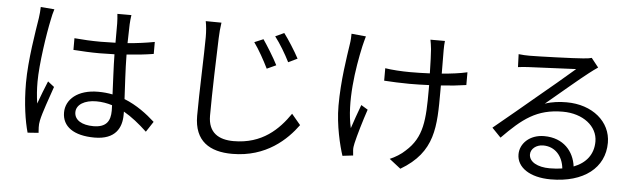

<svg xmlns="http://www.w3.org/2000/svg" viewBox="-51 -974 4101 1228"><g transform="rotate(5 2000.0 -360.5)"><path d="M255 -764 167 -771C167 -750 164 -723 161 -700C148 -617 115 -426 115 -279C115 -144 133 -34 153 37L223 32C222 21 221 7 221 -3C220 -15 222 -34 225 -48C235 -97 272 -199 296 -269L255 -301C238 -260 214 -199 198 -154C191 -203 188 -245 188 -293C188 -405 218 -603 238 -696C241 -714 249 -747 255 -764ZM676 -185 677 -150C677 -84 652 -41 568 -41C496 -41 446 -69 446 -120C446 -169 499 -201 574 -201C610 -201 644 -195 676 -185ZM749 -770H659C661 -753 663 -726 663 -709V-585L569 -583C509 -583 456 -586 399 -591V-516C458 -512 510 -509 567 -509L663 -511C664 -429 670 -331 673 -254C644 -260 613 -263 580 -263C449 -263 374 -196 374 -112C374 -22 448 31 582 31C717 31 755 -48 755 -130V-151C806 -122 856 -82 906 -35L950 -102C898 -149 833 -199 752 -231C748 -315 741 -415 740 -516C800 -520 858 -526 913 -535V-612C860 -602 801 -594 740 -589C741 -636 742 -683 743 -710C744 -730 746 -750 749 -770Z M1604 -690 1547 -666C1580 -620 1615 -557 1641 -504L1700 -531C1676 -579 1629 -654 1604 -690ZM1733 -741 1677 -715C1711 -671 1748 -609 1774 -557L1832 -585C1808 -631 1760 -706 1733 -741ZM1327 -772 1226 -773C1232 -744 1235 -708 1235 -671C1235 -567 1224 -313 1224 -165C1224 -2 1324 58 1468 58C1687 58 1816 -68 1885 -163L1828 -231C1757 -127 1653 -24 1470 -24C1375 -24 1306 -63 1306 -173C1306 -322 1314 -559 1318 -671C1319 -704 1322 -739 1327 -772Z M2255 -765 2162 -774C2162 -756 2161 -730 2157 -707C2145 -624 2119 -470 2119 -308C2119 -182 2152 -52 2172 9L2240 1C2239 -9 2238 -23 2237 -33C2236 -44 2238 -63 2242 -78C2253 -127 2283 -229 2307 -299L2264 -325C2245 -275 2224 -214 2210 -172C2172 -336 2206 -555 2238 -700C2242 -719 2250 -746 2255 -765ZM2396 -573V-493C2439 -490 2510 -487 2558 -487C2599 -487 2642 -488 2685 -490V-459C2685 -267 2679 -154 2572 -60C2548 -36 2507 -11 2475 2L2548 59C2760 -66 2760 -229 2760 -459V-494C2820 -498 2876 -504 2922 -511V-593C2875 -582 2818 -575 2759 -570L2758 -721C2758 -743 2759 -763 2761 -780H2668C2671 -764 2675 -743 2677 -720C2679 -695 2682 -628 2683 -565C2641 -563 2598 -562 2557 -562C2503 -562 2439 -566 2396 -573Z M3580 -33C3555 -29 3528 -27 3499 -27C3421 -27 3366 -57 3366 -105C3366 -140 3401 -169 3446 -169C3522 -169 3572 -112 3580 -33ZM3238 -737 3241 -654C3262 -657 3285 -659 3307 -660C3360 -663 3560 -672 3613 -674C3562 -629 3437 -524 3381 -478C3323 -429 3195 -322 3112 -254L3169 -195C3296 -324 3385 -395 3552 -395C3682 -395 3776 -321 3776 -223C3776 -141 3731 -83 3651 -52C3639 -147 3572 -229 3447 -229C3354 -229 3293 -168 3293 -99C3293 -16 3376 43 3512 43C3724 43 3856 -61 3856 -222C3856 -357 3737 -457 3571 -457C3526 -457 3478 -452 3432 -436C3510 -501 3646 -617 3696 -655C3714 -670 3734 -683 3752 -696L3706 -754C3696 -751 3682 -748 3652 -746C3599 -741 3361 -733 3309 -733C3289 -733 3261 -734 3238 -737Z"/></g></svg>

Font: ChiuKong Gothic CL
Style: Regular
Weight: 400
Designer: Ryoko NISHIZUKA 西塚涼子 (kana, bopomofo & ideographs); Paul D. Hunt (Latin, Greek & Cyrillic); Sandoll Communications 산돌커뮤니
Foundry: Adobe
Version: Version 1.300